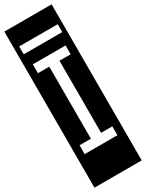

<svg xmlns="http://www.w3.org/2000/svg" viewBox="-299 -954 916 1204"><g transform="rotate(-30 159.0 -352.0)"><path d="M-12 213V-917H330V213ZM22 -733H301V-790H22ZM40 0H277V-64H196V-586H277V-650H40V-586H122V-64H40Z"/></g></svg>

Font: Zilla Slab Highlight Regular
Style: Regular
Weight: 400
Designer: Typotheque Type Foundry
Foundry: Typotheque type foundry
Version: Version 1.1; 2017; ttfautohint (v1.6)